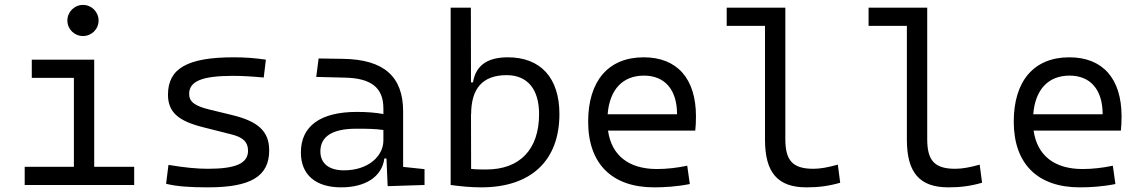

<svg xmlns="http://www.w3.org/2000/svg" viewBox="-20 -764 4728 793"><path d="M82 0H534.2V-75.2H369.1V-517.6H111.3V-442.4H285.2V-75.2H82ZM322.8 -615.2C358.4 -615.2 387.2 -643.6 387.2 -679.2C387.2 -714.8 358.4 -743.7 322.8 -743.7C287.1 -743.7 258.3 -714.8 258.3 -679.2C258.3 -643.6 287.1 -615.2 322.8 -615.2Z M838.9 9.8C1016.1 9.8 1091.8 -35.6 1091.8 -143.1C1091.8 -222.7 1044.9 -263.2 937.5 -289.1L843.3 -312C786.1 -326.2 761.2 -342.8 761.2 -376C761.2 -428.7 814.9 -450.7 942.4 -450.7C978.5 -450.7 1016.1 -448.7 1069.3 -443.8L1078.1 -517.6C1031.2 -524.4 992.7 -527.3 945.3 -527.3C754.4 -527.3 673.8 -481.4 673.8 -373C673.8 -299.3 718.3 -263.7 819.8 -238.3L937.5 -208.5C983.4 -196.8 1004.4 -177.7 1004.4 -141.6C1004.4 -89.4 954.6 -66.9 838.9 -66.9C792.5 -66.9 743.7 -71.8 675.8 -83L666 -4.9C710.4 5.9 761.7 9.8 838.9 9.8Z M1581.1 4.9 1733.4 0V-65.4L1645 -74.7V-303.7C1645 -447.3 1566.4 -518.6 1396.5 -521L1295.9 -522.5L1286.1 -446.3L1402.8 -443.4C1511.7 -441.4 1563.5 -403.3 1563.5 -315.9V-293C1532.2 -298.8 1495.1 -301.8 1453.6 -301.8C1304.2 -301.8 1222.7 -243.7 1222.7 -134.3C1222.7 -42.5 1283.2 9.8 1389.2 9.8C1488.3 9.8 1557.6 -33.2 1567.4 -109.4H1576.2ZM1563.5 -227.1V-184.1C1563.5 -120.1 1502.4 -60.5 1400.4 -60.5C1338.9 -60.5 1303.2 -88.9 1303.2 -138.7C1303.2 -200.7 1353.5 -232.4 1451.2 -232.4C1488.8 -232.4 1527.8 -232.4 1563.5 -227.1Z M1967.8 9.8C2173.3 9.8 2290.5 -100.6 2290.5 -293C2290.5 -442.4 2212.9 -527.3 2077.6 -527.3C1992.2 -527.3 1944.8 -493.2 1933.6 -423.8H1925.3L1924.8 -732.4H1841.3V0C1884.3 5.9 1925.3 9.8 1967.8 9.8ZM1925.3 -292.5 1925.8 -291C1925.8 -400.4 1974.6 -453.6 2072.8 -453.6C2158.2 -453.6 2206.5 -396 2206.5 -293C2206.5 -147 2127.4 -64 1988.3 -64C1967.8 -64 1946.3 -64 1925.8 -66.4Z M2681.6 9.8C2724.6 9.8 2775.9 6.8 2829.1 -3.9L2818.4 -79.6C2776.9 -70.8 2734.4 -65.9 2693.4 -65.9C2577.1 -65.9 2505.9 -121.6 2491.2 -224.6H2851.6C2853.5 -241.7 2854.5 -261.2 2854.5 -283.2C2854.5 -440.4 2775.9 -527.3 2638.7 -527.3C2492.7 -527.3 2409.2 -429.7 2409.2 -261.7C2409.2 -87.4 2507.8 9.8 2681.6 9.8ZM2489.7 -292C2497.6 -394 2551.8 -451.7 2639.6 -451.7C2725.6 -451.7 2776.4 -394 2776.4 -292Z M3311 9.8C3361.3 9.8 3402.8 4.4 3450.2 -9.3L3440.4 -84C3398.4 -72.3 3367.7 -66.9 3338.9 -66.9C3249.5 -66.9 3223.6 -105.5 3223.6 -190.4V-732.4H2981.4V-657.2H3139.6V-187C3139.6 -51.3 3191.9 9.8 3311 9.8Z M3897 9.8C3947.3 9.8 3988.8 4.4 4036.1 -9.3L4026.4 -84C3984.4 -72.3 3953.6 -66.9 3924.8 -66.9C3835.4 -66.9 3809.6 -105.5 3809.6 -190.4V-732.4H3567.4V-657.2H3725.6V-187C3725.6 -51.3 3777.8 9.8 3897 9.8Z M4439.5 9.8C4482.4 9.8 4533.7 6.8 4586.9 -3.9L4576.2 -79.6C4534.7 -70.8 4492.2 -65.9 4451.2 -65.9C4335 -65.9 4263.7 -121.6 4249 -224.6H4609.4C4611.3 -241.7 4612.3 -261.2 4612.3 -283.2C4612.3 -440.4 4533.7 -527.3 4396.5 -527.3C4250.5 -527.3 4167 -429.7 4167 -261.7C4167 -87.4 4265.6 9.8 4439.5 9.8ZM4247.6 -292C4255.4 -394 4309.6 -451.7 4397.5 -451.7C4483.4 -451.7 4534.2 -394 4534.2 -292Z"/></svg>

Font: Cascadia Code SemiLight
Style: Regular
Weight: 350
Monospace: yes
Designer: Aaron Bell
Foundry: Saja Typeworks
Version: Version 2404.023